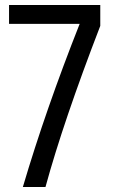

<svg xmlns="http://www.w3.org/2000/svg" viewBox="-20 -744 453 764"><path d="M379 -724V-641Q232 -260 161 0H71Q162 -308 297 -649H16V-724Z"/></svg>

Font: Myanmar Chatu
Style: Regular
Weight: 400
Designer: Danh Hong
Foundry: Google Inc.
Version: Version 2.00 November 20, 2015